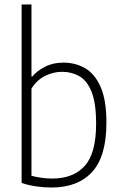

<svg xmlns="http://www.w3.org/2000/svg" viewBox="-20 -828 542 857"><path d="M210 9Q176 9 140.5 3.8Q105 -1.5 76.5 -11.5V-808H120.5V-486.5H124Q145.5 -512 181 -530.2Q216.5 -548.5 264 -548.5Q315.5 -548.5 359 -524Q402.5 -499.5 428.8 -440.8Q455 -382 455 -280.5Q455 -130 391.2 -60.5Q327.5 9 210 9ZM212 -31Q307.5 -31 358.2 -87.5Q409 -144 409 -275.5Q409 -368 388.8 -418.2Q368.5 -468.5 334 -488Q299.5 -507.5 257 -507.5Q217.5 -507.5 180.5 -488.8Q143.5 -470 120.5 -432.5V-43.5Q138 -38.5 162.8 -34.8Q187.5 -31 212 -31Z"/></svg>

Font: Encode Sans SemiCondensed SemiCondensed ExtraLight
Style: Regular
Weight: 200
Width: 4
Designer: Multiple Designers
Foundry: Impallari Type
Version: Version 3.000; ttfautohint (v1.8.3) -l 8 -r 50 -G 200 -x 14 